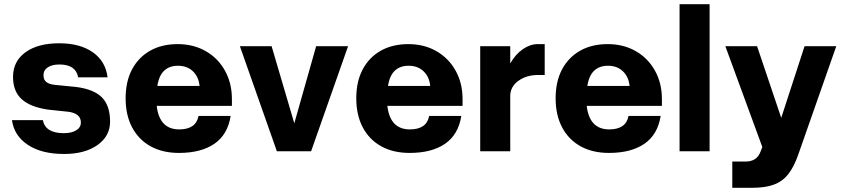

<svg xmlns="http://www.w3.org/2000/svg" viewBox="-20 -720 4029 914"><path d="M305 -188 210 -198Q125 -210 83.5 -247.5Q42 -285 42 -354Q42 -428 101 -471Q160 -514 262 -514Q361 -514 422 -471Q483 -428 492 -352H352Q341 -413 263 -413Q228 -413 207.5 -399.5Q187 -386 187 -362Q187 -340 200.5 -329.5Q214 -319 241 -316L343 -306Q427 -295 465.5 -256Q504 -217 504 -141Q504 -72 444 -29.5Q384 13 285 13Q178 13 112.5 -30.5Q47 -74 37 -148H184Q196 -86 284 -86Q320 -86 342.5 -99.5Q365 -113 365 -137Q365 -180 305 -188Z M578 -252Q578 -332 608.5 -389.5Q639 -447 694.5 -478.5Q750 -510 826 -510Q901 -510 959.5 -476.5Q1018 -443 1051 -383.5Q1084 -324 1084 -248V-216H726Q739 -104 833 -104Q913 -104 925 -168H1078Q1064 -79 1000.5 -35.5Q937 8 832 8Q754 8 697 -23.5Q640 -55 609 -113.5Q578 -172 578 -252ZM827 -407Q787 -407 762 -384Q737 -361 729 -311H930Q926 -354 898.5 -380.5Q871 -407 827 -407Z M1122 -500H1273L1381 -133L1485 -500H1637L1461 0H1298Z M1676 -252Q1676 -332 1706.5 -389.5Q1737 -447 1792.5 -478.5Q1848 -510 1924 -510Q1999 -510 2057.5 -476.5Q2116 -443 2149 -383.5Q2182 -324 2182 -248V-216H1824Q1837 -104 1931 -104Q2011 -104 2023 -168H2176Q2162 -79 2098.5 -35.5Q2035 8 1930 8Q1852 8 1795 -23.5Q1738 -55 1707 -113.5Q1676 -172 1676 -252ZM1925 -407Q1885 -407 1860 -384Q1835 -361 1827 -311H2028Q2024 -354 1996.5 -380.5Q1969 -407 1925 -407Z M2266 -500H2409V-418Q2434 -462 2469 -486Q2504 -510 2540 -510H2573V-363H2541Q2486 -363 2447.5 -335Q2409 -307 2409 -263V0H2266Z M2625 -252Q2625 -332 2655.5 -389.5Q2686 -447 2741.5 -478.5Q2797 -510 2873 -510Q2948 -510 3006.5 -476.5Q3065 -443 3098 -383.5Q3131 -324 3131 -248V-216H2773Q2786 -104 2880 -104Q2960 -104 2972 -168H3125Q3111 -79 3047.5 -35.5Q2984 8 2879 8Q2801 8 2744 -23.5Q2687 -55 2656 -113.5Q2625 -172 2625 -252ZM2874 -407Q2834 -407 2809 -384Q2784 -361 2776 -311H2977Q2973 -354 2945.5 -380.5Q2918 -407 2874 -407Z M3215 -700H3358V0H3215Z M3466 49H3530Q3582 49 3600 3L3609 -20L3433 -500H3584L3699 -159L3810 -500H3961L3780 16Q3760 74 3732.5 109Q3705 144 3663.5 159Q3622 174 3561 174H3466Z"/></svg>

Font: Overused Grotesk
Style: Bold
Weight: 700
Version: Version 0.003